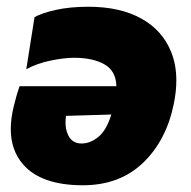

<svg xmlns="http://www.w3.org/2000/svg" viewBox="-20 -535 566 570"><path d="M226 15Q102.5 15 48.5 -47Q12 -89 12 -152Q12 -182.5 20.5 -218Q29 -253.5 38 -279H325.5Q324.5 -324.5 290 -344Q255.5 -363.5 200 -363.5Q171 -363.5 130.5 -355.2Q90 -347 58 -329.5L82.5 -484Q103 -496 145.2 -505.5Q187.5 -515 242.5 -515Q336 -515 399 -480.2Q462 -445.5 488 -381Q503.5 -343 503.5 -296Q503.5 -263.5 496 -227Q474 -118 404.5 -51.5Q335 15 226 15ZM222 -109Q248 -109 272 -128.5Q296 -148 310.5 -195L176 -191Q174.5 -180.5 174.5 -171Q174.5 -150.5 182.5 -133.5Q194.5 -109 222 -109Z"/></svg>

Font: Heraclito ExtraBold
Style: Italic
Weight: 800
Italic angle: -12°
Designer: Kostas Bartsokas (font) & Cristiano Sobral (main changes)
Foundry: Kostas Bartsokas (font) & Cristiano Sobral (main changes)
Version: Version 1.00;July 8, 2020;FontCreator 13.0.0.2655 64-bit